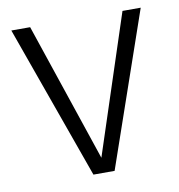

<svg xmlns="http://www.w3.org/2000/svg" viewBox="-65 -583 600 643"><g transform="rotate(-10 235.0 -261.5)"><path d="M455 -523H393L238 -51L79 -523H15L202 0H274Z"/></g></svg>

Font: FiraGO Light
Style: Regular
Weight: 300
Designer: bBox Type
Foundry: bBox Type GmbH
Version: Version 1.001;PS 001.001;hotconv 1.0.88;makeotf.lib2.5.64775